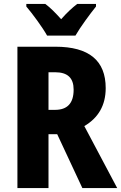

<svg xmlns="http://www.w3.org/2000/svg" viewBox="-20 -950 612 970"><path d="M218 -770H361C385 -812 435 -880 465 -917V-930H370C344 -910 319 -887 289 -853C260 -885 235 -911 209 -930H113V-917C144 -881 196 -810 218 -770ZM260 -714H68V0H225V-272H269L396 0H572L406 -313C476 -354 514 -417 514 -505C514 -644 430 -714 260 -714ZM258 -585C322 -585 352 -556 352 -497C352 -427 319 -395 258 -395H225V-585Z"/></svg>

Font: Noto Sans Khmer UI Condensed ExtraBold
Style: Regular
Weight: 800
Width: 3
Designer: Danh Hong and the Monotype Design Team
Foundry: Monotype Imaging Inc.
Version: Version 2.002